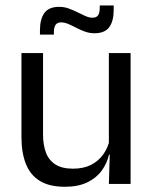

<svg xmlns="http://www.w3.org/2000/svg" viewBox="-20 -686 573 716"><path d="M140.5 -488V-184.5Q140.5 -146 151.2 -117.2Q162 -88.5 186.5 -72.8Q211 -57 252.5 -57Q291.5 -57 319.5 -71.2Q347.5 -85.5 365.2 -110.5Q383 -135.5 389.5 -167L404 -109.5H386.5Q379 -76.5 359 -49.2Q339 -22 305.2 -5.8Q271.5 10.5 222 10.5Q164.5 10.5 128.8 -11.2Q93 -33 76.5 -74.8Q60 -116.5 60 -175.5V-488ZM467 -488V0H386L389.5 -117L386 -122V-488ZM332 -562Q314 -562 297.2 -568Q280.5 -574 264.8 -582.2Q249 -590.5 234.8 -596.5Q220.5 -602.5 208 -602.5Q193.5 -602.5 187.2 -593.2Q181 -584 181 -565.5V-557H129V-573.5Q129 -614.5 145.5 -637.5Q162 -660.5 201 -660.5Q219.5 -660.5 236.5 -654.2Q253.5 -648 269 -640.2Q284.5 -632.5 298.5 -626.2Q312.5 -620 325 -620Q340 -620 346 -629.2Q352 -638.5 352 -657.5V-665.5H404V-649Q404 -607.5 387.5 -584.8Q371 -562 332 -562Z"/></svg>

Font: Anek Latin Medium
Style: Regular
Weight: 400
Version: Version 1.003